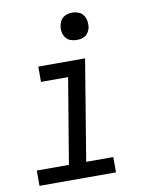

<svg xmlns="http://www.w3.org/2000/svg" viewBox="-84 -804 668 865"><g transform="rotate(-10 250.0 -371.5)"><path d="M26 0V-70H173L238 -460H114V-530H328L252 -70H376V0ZM306 -618Q291 -618 277.5 -623Q264 -628 255.5 -639.5Q247 -651 244.5 -665.5Q242 -680 245 -695Q247 -705 252 -715Q257 -725 266 -731.5Q275 -738 285.5 -740.5Q296 -743 306 -743Q321 -743 335 -737.5Q349 -732 357 -720.5Q365 -709 367.5 -694.5Q370 -680 368 -665Q366 -655 360.5 -645Q355 -635 346 -628.5Q337 -622 326.5 -620Q316 -618 306 -618Z"/></g></svg>

Font: Iosevka Curly Slab Oblique
Style: Regular
Weight: 400
Italic angle: -9°
Monospace: yes
Designer: Belleve Invis
Foundry: Belleve Invis
Version: Version 11.1.0; ttfautohint (v1.8.3)